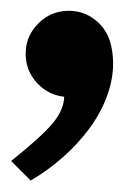

<svg xmlns="http://www.w3.org/2000/svg" viewBox="-27 -171 242 348"><path d="M97.7 -151.4Q124.3 -151.4 145.1 -135.3Q166 -119.1 173.1 -93.5Q178 -75.7 178 -55.9Q178 -25.9 166.3 5Q154.5 35.9 134 63.2Q113.5 90.6 86.5 114.4Q59.6 138.2 28.6 156.2L-6.8 120.8Q48.3 76.7 68.5 52.5Q88.6 28.3 89.4 4.4Q59.6 1 39.6 -21.2Q19.5 -43.5 19.5 -73.2Q19.5 -105.7 42.4 -128.5Q65.2 -151.4 97.7 -151.4Z"/></svg>

Font: Orelega One
Style: Regular
Weight: 400
Version: Version 1.1 ; ttfautohint (v1.8.3)